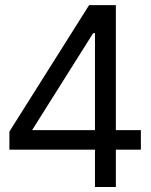

<svg xmlns="http://www.w3.org/2000/svg" viewBox="-20 -748 603 768"><path d="M17.6 -149.4H359.9V0H443.4V-149.4H543.5V-227.5H443.4V-727.5H336.4L17.6 -221.7ZM108.4 -227.5 352.5 -615.2H359.9V-227.5Z"/></svg>

Font: Guggenheim Sans Display
Style: Regular
Weight: 400
Designer: Modified by Tom Baber under direction of Pentagram Design 2023
Foundry: rsms
Version: Version 1.001;Glyphs 3.1.2 (3151)